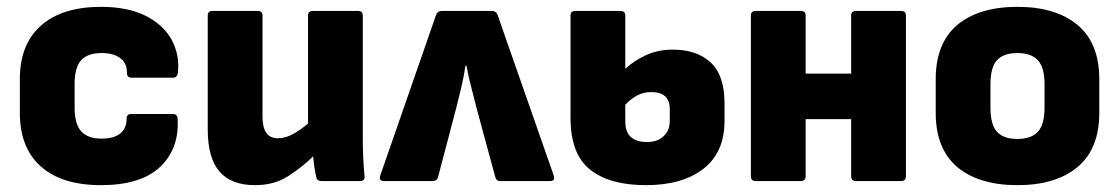

<svg xmlns="http://www.w3.org/2000/svg" viewBox="-20 -529 3269 561"><path d="M275 12Q161 12 99.5 -42.5Q38 -97 38 -199V-298Q38 -400 100 -454.5Q162 -509 275 -509Q352 -509 404 -483.5Q456 -458 480.5 -414.5Q505 -371 500 -319Q499 -302 486 -302H364Q351 -302 351 -316Q351 -345 331 -359.5Q311 -374 277 -374Q237 -374 217.5 -353.5Q198 -333 198 -283V-215Q198 -166 217.5 -145Q237 -124 276 -124Q314 -124 332 -139.5Q350 -155 350 -182Q350 -196 363 -196H485Q498 -196 499 -182Q504 -94 447.5 -41Q391 12 275 12Z M725 12Q656 12 621.5 -27.5Q587 -67 587 -151V-484Q587 -497 601 -497H733Q747 -497 747 -484V-188Q747 -125 792 -125Q814 -125 836.5 -137.5Q859 -150 880 -168V-484Q880 -497 894 -497H1026Q1040 -497 1040 -484V-129Q1040 -67 1045 -15Q1047 0 1032 0H919Q906 0 904 -12Q898 -38 895 -72Q862 -40 821.5 -14Q781 12 725 12Z M1102 0Q1086 0 1091 -16L1254 -485Q1258 -497 1271 -497H1417Q1430 -497 1434 -485L1598 -16Q1603 0 1587 0H1442Q1430 0 1427 -12L1372 -215Q1364 -248 1356.5 -276Q1349 -304 1343 -337H1340Q1335 -304 1328.5 -276.5Q1322 -249 1314 -217L1260 -12Q1257 0 1244 0Z M1867 12Q1761 12 1704 -33.5Q1647 -79 1647 -185V-484Q1647 -497 1661 -497H1793Q1807 -497 1807 -484V-328Q1833 -352 1868 -368Q1903 -384 1946 -384Q2016 -384 2056.5 -346.5Q2097 -309 2097 -227V-176Q2097 -84 2035.5 -36Q1974 12 1867 12ZM1807 -175Q1807 -143 1823.5 -128.5Q1840 -114 1871 -114Q1901 -114 1919 -131Q1937 -148 1937 -176V-210Q1937 -260 1883 -260Q1860 -260 1841.5 -250Q1823 -240 1807 -223Z M2188 0Q2174 0 2174 -14V-484Q2174 -497 2188 -497H2320Q2334 -497 2334 -484V-314H2467V-484Q2467 -497 2481 -497H2613Q2627 -497 2627 -484V-14Q2627 0 2613 0H2481Q2467 0 2467 -14V-181H2334V-14Q2334 0 2320 0Z M2953 12Q2840 12 2777 -41Q2714 -94 2714 -200V-297Q2714 -403 2777 -456Q2840 -509 2953 -509Q3065 -509 3128.5 -456Q3192 -403 3192 -297V-200Q3192 -94 3128.5 -41Q3065 12 2953 12ZM2953 -123Q2993 -123 3012.5 -144Q3032 -165 3032 -215V-283Q3032 -332 3012.5 -353Q2993 -374 2953 -374Q2912 -374 2893 -353Q2874 -332 2874 -283V-215Q2874 -165 2893 -144Q2912 -123 2953 -123Z"/></svg>

Font: Sofia Sans Black
Style: Regular
Weight: 900
Designer: Botio Nikoltchev, Ani Petrova
Foundry: lettersoup
Version: Version 4.100; ttfautohint (v1.8.3)